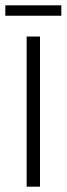

<svg xmlns="http://www.w3.org/2000/svg" viewBox="-25 -700 250 720"><path d="M75 -563H125V0H75ZM-5 -680H205V-641H-5Z"/></svg>

Font: Khand Variable Light
Style: Regular
Weight: 300
Designer: Satya Rajpurohit
Foundry: Indian Type Foundry
Version: Version 3.000